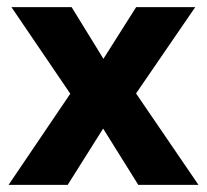

<svg xmlns="http://www.w3.org/2000/svg" viewBox="-20 -516 577 536"><path d="M4 0 201 -291 203 -215 12 -496H180L284 -327H253L360 -496H525L333 -216L336 -290L534 0H366L253 -181H283L169 0Z"/></svg>

Font: Nunito Sans 10pt SemiCondensed ExtraBold
Style: Regular
Weight: 800
Width: 4
Designer: Vernon Adams
Foundry: Vernon Adams
Version: Version 3.101;gftools[0.9.27]